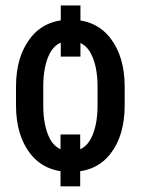

<svg xmlns="http://www.w3.org/2000/svg" viewBox="-20 -609 508 691"><path d="M269.5 -405.3H198.7V-589.4H269.5ZM268.6 61.5H197.8V-125H268.6ZM37.6 -297.4Q37.6 -404.8 88.9 -471.4Q140.1 -538.1 232.9 -538.1Q326.2 -538.1 377.4 -471.4Q428.7 -404.8 428.7 -297.4V-230Q428.7 -121.6 377.7 -55.9Q326.7 9.8 233.9 9.8Q140.1 9.8 88.9 -56.2Q37.6 -122.1 37.6 -230ZM135.7 -230Q135.7 -155.8 159.2 -110.4Q182.6 -64.9 233.9 -64.9Q283.7 -64.9 307.4 -110.6Q331.1 -156.2 331.1 -230V-297.4Q331.1 -370.6 307.1 -416.3Q283.2 -461.9 232.9 -461.9Q182.1 -461.9 158.9 -416.3Q135.7 -370.6 135.7 -297.4Z"/></svg>

Font: Franco
Style: Regular
Weight: 400
Designer: Google
Version: Version 1.200311; 2013